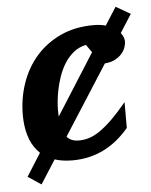

<svg xmlns="http://www.w3.org/2000/svg" viewBox="-49 -604 581 740"><g transform="rotate(-5 241.0 -234.5)"><path d="M82 94.2 30.8 60.1 86.4 -27.8Q80.6 -33.7 75.2 -40Q53.7 -64.9 43.5 -100.1Q33.2 -135.3 33.2 -178.2Q33.2 -243.2 53.5 -301.5Q73.7 -359.9 112.5 -404.1Q151.4 -448.2 207.3 -474.1Q263.2 -500 335 -500Q361.8 -500 381.8 -494.1L425.8 -563L481.9 -530.8L437 -460.4Q440.4 -455.6 443.4 -450.7Q450.2 -438 450.2 -425.8Q450.2 -417 445.8 -403.8Q441.4 -390.6 430.4 -378.4Q419.4 -366.2 400.9 -357.4Q386.2 -351.1 365.7 -349.1L193.8 -80.6Q197.3 -76.7 201.7 -73.2Q215.8 -62 240.2 -62Q258.8 -62 277.8 -67.4Q296.9 -72.8 319.1 -87.4Q341.3 -102.1 367.9 -127.7Q394.5 -153.3 428.2 -193.8V-94.2Q407.7 -69.8 384.3 -50.3Q360.8 -30.8 333.7 -16.8Q306.6 -2.9 275.6 4.6Q244.6 12.2 209 12.2Q169.9 12.2 140.6 2.4ZM250 -403.3Q229.5 -386.2 215.3 -363.3Q201.2 -340.3 192.1 -314Q183.1 -287.6 178.2 -263.2Q173.3 -238.8 171.6 -219Q169.9 -199.2 169.9 -189Q169.9 -174.8 170.4 -160.2L320.3 -396.5L298.8 -426.8Q270.5 -420.4 250 -403.3Z"/></g></svg>

Font: Charis SIL Phon
Style: Bold Italic
Weight: 700
Italic angle: -11°
Foundry: SIL International
Version: Version 5.000